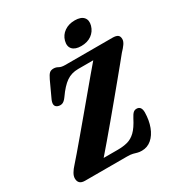

<svg xmlns="http://www.w3.org/2000/svg" viewBox="-212 -1061 1143 1220"><g transform="rotate(-30 359.5 -450.5)"><path d="M371 0H63.5Q14.5 0 14.5 -45Q14.5 -62.5 26.2 -82.2Q38 -102 54.5 -119.5Q73 -140 105.2 -177.8Q137.5 -215.5 178.2 -264Q219 -312.5 263.2 -365.2Q307.5 -418 350.5 -469.5Q393.5 -521 430 -564.5Q466.5 -608 491.5 -637H380.5Q331.5 -637 294.5 -611.5Q257.5 -586 216 -526.5Q198 -501 181.5 -496.2Q165 -491.5 149 -498Q116 -511 141.5 -562L191.5 -670Q205 -698.5 216 -708.2Q227 -718 246 -718Q263.5 -718 278.8 -709Q294 -700 322.5 -700H668.5Q695 -700 707 -691.2Q719 -682.5 719 -661.5Q719 -645 705.8 -626.2Q692.5 -607.5 672.5 -587Q658 -569 628.8 -533.2Q599.5 -497.5 560.8 -450.5Q522 -403.5 478.5 -351Q435 -298.5 391.2 -246.2Q347.5 -194 308 -147.5Q268.5 -101 238.5 -66.5H342Q382 -66.5 413.5 -74.8Q445 -83 472.5 -109.2Q500 -135.5 528 -190.5Q540.5 -214.5 550.8 -223.8Q561 -233 575 -233Q610 -233 610 -186Q609 -128.5 591.8 -82.8Q574.5 -37 544 -10.8Q513.5 15.5 472.5 15.5Q454 15.5 441.2 11.8Q428.5 8 413.2 4Q398 0 371 0ZM472 -753Q427.5 -753 407.8 -774.8Q388 -796.5 398 -834.5Q408 -871.5 439.5 -893.5Q471 -915.5 515.5 -915.5Q560.5 -915.5 579.8 -893.5Q599 -871.5 589 -834.5Q578.5 -797 547.8 -775Q517 -753 472 -753Z"/></g></svg>

Font: Fraunces 9pt S050
Style: Bold Italic
Weight: 700
Italic angle: -16°
Version: Version 1.000; ttfautohint (v1.8.3)